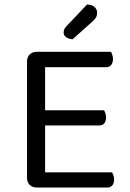

<svg xmlns="http://www.w3.org/2000/svg" viewBox="-20 -840 582 860"><path d="M145 0Q125 0 113 -12Q101 -24 101 -44V-564Q101 -584 113 -596Q125 -608 145 -608H477Q480 -603 483 -594.5Q486 -586 486 -576Q486 -559 478 -549Q470 -539 455 -539H182V-346H446Q449 -341 452 -332.5Q455 -324 455 -314Q455 -297 447 -287.5Q439 -278 424 -278H182V-68H482Q485 -63 488 -55Q491 -47 491 -36Q491 -19 483 -9.5Q475 0 460 0ZM370 -820Q392 -819 403.5 -808.5Q415 -798 415 -784Q415 -770 409.5 -761Q404 -752 390 -740L305 -664Q286 -666 275.5 -674Q265 -682 265 -694Q265 -704 269 -711Q273 -718 279 -724Z"/></svg>

Font: Baloo Bhai 2
Style: Regular
Weight: 400
Designer: Supriya Tembe, Noopur Datye and Ek Type
Foundry: Ek Type
Version: Version 1.640;PS 1.000;hotconv 16.6.51;makeotf.lib2.5.65220;